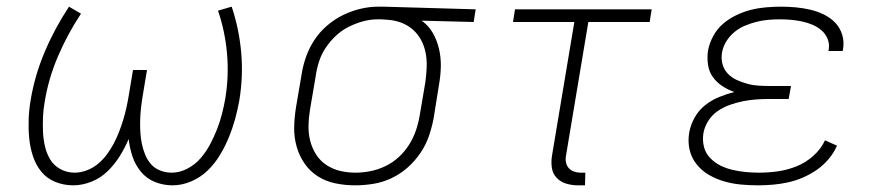

<svg xmlns="http://www.w3.org/2000/svg" viewBox="-20 -548 2640 576"><path d="M200 8Q171 8 145.5 -2.5Q120 -13 103.5 -33.5Q87 -54 78.5 -80.5Q70 -107 67.5 -134.5Q65 -162 66 -190.5Q67 -219 72 -248Q84 -321 114 -392Q144 -463 187 -528L223 -507Q182 -445 153.5 -378Q125 -311 114 -242Q110 -220 109 -197Q108 -174 109 -152Q110 -130 115 -108.5Q120 -87 131 -69Q142 -51 161.5 -40.5Q181 -30 204 -30Q222 -30 240.5 -37Q259 -44 274 -56.5Q289 -69 300.5 -84.5Q312 -100 321 -117Q330 -134 337 -152Q344 -170 349.5 -188Q355 -206 359 -224Q363 -242 366 -260L379 -338H421L408 -260Q405 -242 403 -224Q401 -206 400.5 -188Q400 -170 401 -152Q402 -134 405.5 -117Q409 -100 415.5 -84Q422 -68 433 -55.5Q444 -43 460.5 -36.5Q477 -30 495 -30Q519 -30 542 -42Q565 -54 581.5 -73Q598 -92 610 -114.5Q622 -137 631 -160Q640 -183 646 -206.5Q652 -230 656 -253Q667 -321 661 -388Q655 -455 634 -516L675 -528Q697 -463 703.5 -391.5Q710 -320 698 -247Q693 -219 685.5 -191.5Q678 -164 667 -137Q656 -110 640.5 -84Q625 -58 603.5 -37Q582 -16 554 -4Q526 8 498 8Q470 8 445 -2Q420 -12 403 -32.5Q386 -53 377.5 -78.5Q369 -104 366 -131Q355 -105 339.5 -80Q324 -55 303 -34.5Q282 -14 254.5 -3Q227 8 200 8Z M1045 8Q1015 8 986 2Q957 -4 933.5 -19Q910 -34 894 -57Q878 -80 870 -108Q862 -136 862.5 -165.5Q863 -195 868 -226L885 -326Q889 -352 898.5 -378.5Q908 -405 923.5 -428.5Q939 -452 961 -471Q983 -490 1008.5 -502.5Q1034 -515 1061 -521.5Q1088 -528 1114 -528H1131L1407 -520L1401 -482L1245 -486Q1266 -471 1278.5 -449Q1291 -427 1297 -401.5Q1303 -376 1302.5 -349Q1302 -322 1297 -294L1281 -194Q1276 -167 1267 -140.5Q1258 -114 1241.5 -89.5Q1225 -65 1203 -45.5Q1181 -26 1154.5 -13.5Q1128 -1 1100 3.5Q1072 8 1045 8ZM1046 -30Q1068 -30 1091 -34.5Q1114 -39 1136 -49.5Q1158 -60 1176 -76.5Q1194 -93 1207 -113.5Q1220 -134 1227.5 -156Q1235 -178 1239 -201L1256 -301Q1259 -323 1260 -345.5Q1261 -368 1257 -389Q1253 -410 1243 -428.5Q1233 -447 1217 -460.5Q1201 -474 1181 -481Q1161 -488 1138 -489L1125 -490H1113Q1091 -490 1069 -484Q1047 -478 1026 -467.5Q1005 -457 987.5 -440.5Q970 -424 957 -404.5Q944 -385 937 -363Q930 -341 927 -319L910 -219Q906 -195 905.5 -171.5Q905 -148 910.5 -126Q916 -104 928 -85Q940 -66 958.5 -53.5Q977 -41 999.5 -35.5Q1022 -30 1046 -30Z M1735 8H1714Q1696 8 1679 3Q1662 -2 1650 -14.5Q1638 -27 1635.5 -45Q1633 -63 1636 -81L1703 -482H1519L1525 -520H1935L1929 -482H1745L1678 -81Q1676 -71 1678 -61Q1680 -51 1686 -44Q1692 -37 1701.5 -33.5Q1711 -30 1721 -30H1736Z M2254 8Q2227 8 2201.5 5.5Q2176 3 2152 -4Q2128 -11 2106.5 -23.5Q2085 -36 2069.5 -55.5Q2054 -75 2048.5 -100Q2043 -125 2048 -152Q2052 -174 2064 -195.5Q2076 -217 2095.5 -232.5Q2115 -248 2137.5 -257Q2160 -266 2183 -272Q2163 -279 2146.5 -290Q2130 -301 2118.5 -317Q2107 -333 2104 -354Q2101 -375 2104 -396Q2108 -418 2119.5 -439.5Q2131 -461 2149 -476.5Q2167 -492 2189 -502.5Q2211 -513 2233 -518.5Q2255 -524 2278 -526Q2301 -528 2323 -528Q2345 -528 2367 -526Q2389 -524 2410.5 -519Q2432 -514 2451.5 -504.5Q2471 -495 2485.5 -480Q2500 -465 2506.5 -444Q2513 -423 2509 -400L2508 -395H2465L2466 -398Q2469 -416 2463 -431Q2457 -446 2445 -456.5Q2433 -467 2418 -473.5Q2403 -480 2386.5 -483.5Q2370 -487 2353.5 -488.5Q2337 -490 2320 -490Q2303 -490 2285 -488.5Q2267 -487 2249.5 -482.5Q2232 -478 2215 -471Q2198 -464 2183.5 -452Q2169 -440 2159 -424Q2149 -408 2146 -390Q2143 -372 2147.5 -355.5Q2152 -339 2163.5 -327Q2175 -315 2190.5 -308Q2206 -301 2222.5 -296.5Q2239 -292 2256.5 -291Q2274 -290 2292 -290H2353L2346 -251H2285Q2266 -251 2246.5 -249.5Q2227 -248 2207.5 -244Q2188 -240 2168.5 -233Q2149 -226 2132 -214Q2115 -202 2104 -184Q2093 -166 2090 -147Q2087 -126 2092 -107Q2097 -88 2110.5 -74Q2124 -60 2141 -51.5Q2158 -43 2177 -38.5Q2196 -34 2216.5 -32Q2237 -30 2258 -30Q2285 -30 2313.5 -34Q2342 -38 2369.5 -49Q2397 -60 2420 -80.5Q2443 -101 2455 -127L2491 -111Q2482 -90 2466 -71Q2450 -52 2430.5 -38.5Q2411 -25 2389 -15.5Q2367 -6 2344.5 -1Q2322 4 2299 6Q2276 8 2254 8Z"/></svg>

Font: Iosevka Aile Extralight
Style: Italic
Weight: 200
Italic angle: -9°
Designer: Belleve Invis
Foundry: Belleve Invis
Version: Version 31.1.0; ttfautohint (v1.8.4)